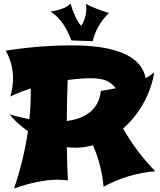

<svg xmlns="http://www.w3.org/2000/svg" viewBox="-20 -1006 908 1092"><path d="M863 -32C791 -106 730 -187 680 -275C774 -357 839 -476 857 -594C841 -581 825 -571 808 -561V-563C773 -737 511 -748 379 -748C285 -748 164 -741 13 -718C39 -670 54 -617 54 -561C54 -528 49 -493 39 -457C75 -475 115 -490 155 -503V-474C155 -425 152 -377 147 -328C108 -336 69 -345 34 -356C52 -333 88 -295 139 -260C123 -150 96 -41 60 66C151 34 235 16 309 16C329 16 348 18 366 20C363 -43 361 -106 360 -169C376 -167 392 -166 409 -166C443 -166 477 -171 509 -180C541 -105 562 -26 569 56C662 6 760 -24 863 -32ZM495 -561C578 -561 608 -541 638 -505V-504C610 -498 582 -494 554 -489C541 -378 461 -331 360 -318C360 -395 362 -473 365 -551C419 -558 461 -561 495 -561ZM600 -932C560 -945 507 -962 469 -984C476 -944 466 -894 442 -859C412 -894 397 -934 381 -986C356 -957 308 -948 268 -940C325 -904 361 -843 386 -776L507 -772C523 -834 551 -885 600 -932Z"/></svg>

Font: Shojumaru
Style: Regular
Weight: 400
Designer: Astigmatic (AOETI)
Foundry: Astigmatic (AOETI)
Version: Version 1.000